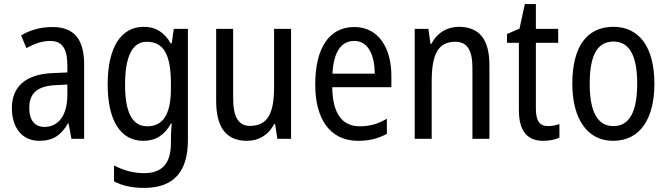

<svg xmlns="http://www.w3.org/2000/svg" viewBox="-20 -678 3263 938"><path d="M236 -546C179 -546 126 -531 83 -505L109 -443C149 -465 187 -478 225 -478C282 -478 309 -443 309 -359V-324L239 -321C107 -316 38 -256 38 -150C38 -58 85 10 172 10C239 10 279 -18 312 -75H315L329 0H391V-363C391 -483 345 -546 236 -546ZM252 -262 309 -265V-213C309 -113 264 -58 198 -58C152 -58 123 -87 123 -151C123 -220 160 -258 252 -262Z M682 -547C572 -547 506 -448 506 -266C506 -87 570 10 680 10C740 10 783 -17 815 -74H819C816 -48 815 -15 815 5V22C815 123 769 168 684 168C633 168 584 155 537 130V208C579 230 626 240 684 240C832 240 898 157 898 7V-537H829L819 -466H814C782 -522 739 -547 682 -547ZM697 -474C779 -474 815 -412 815 -269V-245C815 -121 777 -61 700 -61C627 -61 591 -126 591 -265C591 -401 626 -474 697 -474Z M1402 -537H1319V-253C1319 -126 1289 -63 1201 -63C1145 -63 1119 -106 1119 -199V-537H1036V-186C1036 -62 1080 10 1187 10C1243 10 1292 -18 1319 -72H1324L1335 0H1402Z M1711 -546C1589 -546 1520 -445 1520 -265C1520 -102 1588 10 1730 10C1784 10 1827 -1 1870 -24V-98C1826 -72 1785 -61 1738 -61C1650 -61 1605 -125 1603 -252H1892V-308C1892 -444 1829 -546 1711 -546ZM1711 -478C1780 -478 1810 -407 1811 -318H1604C1610 -425 1647 -478 1711 -478Z M2221 -547C2165 -547 2115 -518 2088 -464H2083L2073 -537H2006V0H2089V-279C2089 -413 2120 -474 2205 -474C2263 -474 2288 -431 2288 -347V0H2371V-360C2371 -488 2320 -547 2221 -547Z M2657 -62C2615 -62 2598 -90 2598 -148V-469H2707V-537H2598V-658H2544L2518 -538L2457 -512V-469H2515V-140C2515 -34 2559 10 2634 10C2664 10 2693 4 2713 -6V-72C2697 -66 2676 -62 2657 -62Z M3177 -269C3177 -450 3101 -547 2977 -547C2844 -547 2776 -446 2776 -269C2776 -98 2849 10 2975 10C3108 10 3177 -99 3177 -269ZM2861 -269C2861 -404 2896 -475 2977 -475C3056 -475 3093 -404 3093 -269C3093 -134 3056 -62 2977 -62C2897 -62 2861 -135 2861 -269Z"/></svg>

Font: Noto Sans Malayalam Condensed
Style: Regular
Weight: 400
Width: 3
Designer: Jelle Bosma - Monotype Design Team
Foundry: Monotype Imaging Inc.
Version: Version 2.104